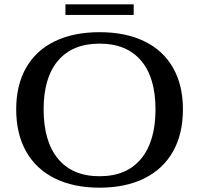

<svg xmlns="http://www.w3.org/2000/svg" viewBox="-20 -859 922 889"><path d="M55 -353Q55 -465 101 -545.5Q147 -626 234 -668Q321 -710 441 -710Q561 -710 648 -668Q735 -626 781 -545.5Q827 -465 827 -353Q827 -239 781 -157.5Q735 -76 648 -33Q561 10 441 10Q321 10 234 -33Q147 -76 101 -157.5Q55 -239 55 -353ZM700 -353Q700 -500 633 -578.5Q566 -657 441 -657Q316 -657 249 -578.5Q182 -500 182 -353Q182 -204 249 -123.5Q316 -43 441 -43Q566 -43 633 -123.5Q700 -204 700 -353ZM283 -839H599V-790H283Z"/></svg>

Font: Fahkwang Medium
Style: Regular
Weight: 500
Version: Version 1.000; ttfautohint (v1.6)